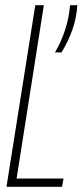

<svg xmlns="http://www.w3.org/2000/svg" viewBox="-20 -720 318 740"><path d="M5 0 116 -700H149L44 -32H225L219 0ZM192 -518Q242 -604 250 -700H278Q275 -651 259 -605.5Q243 -560 217 -518Z"/></svg>

Font: Georama Condensed ExtraLight
Style: Italic
Weight: 200
Width: 3
Italic angle: -9°
Designer: Jean-Baptiste Levee
Foundry: Production Type
Version: Version 1.000